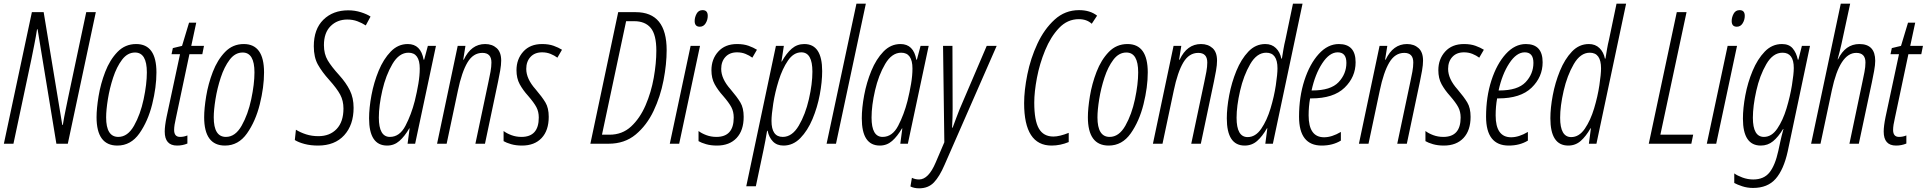

<svg xmlns="http://www.w3.org/2000/svg" viewBox="-20 -780 10456 1042"><path d="M53 0 150 -457Q157 -492 166 -537Q175 -582 181 -621H184L286 0H348L500 -714H448L351 -256Q346 -230 337 -188Q328 -146 321 -102H318L217 -714H153L1 0Z M829 -387Q829 -541 719 -541Q659 -541 617.5 -498Q576 -455 551 -390Q526 -325 515 -258Q504 -191 504 -144Q504 10 617 10Q690 10 736.5 -56Q783 -122 806 -214.5Q829 -307 829 -387ZM556 -143Q556 -183 565.5 -242Q575 -301 594 -359Q613 -417 642.5 -456Q672 -495 713 -495Q777 -495 777 -387Q777 -324 759.5 -241.5Q742 -159 707.5 -98Q673 -37 622 -37Q556 -37 556 -143Z M997 -1V-45Q978 -37 957 -37Q925 -37 925 -75Q925 -99 935 -141L1008 -486H1078L1087 -531H1018L1045 -657H1006L968 -531L918 -519L911 -486H957L884 -145Q874 -96 874 -66Q874 10 941 10Q971 10 997 -1Z M1413 -387Q1413 -541 1303 -541Q1243 -541 1201.5 -498Q1160 -455 1135 -390Q1110 -325 1099 -258Q1088 -191 1088 -144Q1088 10 1201 10Q1274 10 1320.5 -56Q1367 -122 1390 -214.5Q1413 -307 1413 -387ZM1140 -143Q1140 -183 1149.5 -242Q1159 -301 1178 -359Q1197 -417 1226.5 -456Q1256 -495 1297 -495Q1361 -495 1361 -387Q1361 -324 1343.5 -241.5Q1326 -159 1291.5 -98Q1257 -37 1206 -37Q1140 -37 1140 -143Z M1899 -195Q1899 -249 1878.5 -290Q1858 -331 1821 -372Q1779 -418 1758.5 -452.5Q1738 -487 1738 -535Q1738 -602 1774 -638Q1810 -674 1865 -674Q1895 -674 1920 -664.5Q1945 -655 1965 -642L1991 -690Q1972 -703 1939 -713.5Q1906 -724 1870 -724Q1787 -724 1735 -673Q1683 -622 1683 -529Q1683 -469 1705.5 -429Q1728 -389 1766 -347Q1809 -299 1826.5 -266Q1844 -233 1844 -191Q1844 -119 1807 -80Q1770 -41 1708 -41Q1672 -41 1641 -51Q1610 -61 1586 -76L1580 -20Q1601 -7 1633.5 1.5Q1666 10 1706 10Q1797 10 1848 -46Q1899 -102 1899 -195Z M2036 -142Q2036 -207 2055 -289.5Q2074 -372 2110 -433Q2146 -494 2197 -494Q2258 -494 2258 -408Q2258 -370 2250.5 -325.5Q2243 -281 2231 -232Q2212 -158 2180.5 -97.5Q2149 -37 2096 -37Q2036 -37 2036 -142ZM2201 -83H2203L2192 0H2233L2346 -531H2302L2282 -456H2279Q2264 -541 2193 -541Q2140 -541 2100.5 -500Q2061 -459 2035 -396Q2009 -333 1996 -263.5Q1983 -194 1983 -138Q1983 10 2081 10Q2119 10 2147.5 -15Q2176 -40 2201 -83Z M2404 0 2465 -288Q2486 -389 2517 -441Q2548 -493 2598 -493Q2647 -493 2647 -441Q2647 -418 2642 -390.5Q2637 -363 2631 -336L2560 0H2612L2683 -337Q2689 -365 2694.5 -396.5Q2700 -428 2700 -451Q2700 -497 2675.5 -519Q2651 -541 2613 -541Q2537 -541 2497 -456H2494L2506 -531H2464L2352 0Z M2958 -146Q2958 -194 2940 -224Q2922 -254 2887 -295Q2836 -352 2836 -406Q2836 -446 2859 -471Q2882 -496 2922 -496Q2947 -496 2968 -487.5Q2989 -479 3005 -467L3030 -510Q3011 -522 2984.5 -531.5Q2958 -541 2922 -541Q2857 -541 2820 -500Q2783 -459 2783 -399Q2783 -355 2800.5 -323Q2818 -291 2846 -260Q2878 -223 2891 -198.5Q2904 -174 2904 -142Q2904 -37 2810 -37Q2781 -37 2755.5 -46.5Q2730 -56 2713 -69V-14Q2728 -5 2754 2.5Q2780 10 2813 10Q2881 10 2919.5 -31Q2958 -72 2958 -146Z M3283 0Q3370 0 3430 -50Q3490 -100 3527 -178Q3564 -256 3581 -344Q3598 -432 3598 -508Q3598 -714 3430 -714H3335L3184 0ZM3378 -665H3422Q3481 -665 3511.5 -628.5Q3542 -592 3542 -505Q3542 -437 3528 -358Q3514 -279 3483.5 -208.5Q3453 -138 3405 -93.5Q3357 -49 3288 -49H3247Z M3821 -694Q3821 -725 3793 -725Q3771 -725 3760.5 -705.5Q3750 -686 3750 -666Q3750 -635 3778 -635Q3798 -635 3809.5 -653.5Q3821 -672 3821 -694ZM3666 0 3779 -531H3728L3615 0Z M4016 -146Q4016 -194 3998 -224Q3980 -254 3945 -295Q3894 -352 3894 -406Q3894 -446 3917 -471Q3940 -496 3980 -496Q4005 -496 4026 -487.5Q4047 -479 4063 -467L4088 -510Q4069 -522 4042.5 -531.5Q4016 -541 3980 -541Q3915 -541 3878 -500Q3841 -459 3841 -399Q3841 -355 3858.5 -323Q3876 -291 3904 -260Q3936 -223 3949 -198.5Q3962 -174 3962 -142Q3962 -37 3868 -37Q3839 -37 3813.5 -46.5Q3788 -56 3771 -69V-14Q3786 -5 3812 2.5Q3838 10 3871 10Q3939 10 3977.5 -31Q4016 -72 4016 -146Z M4167 -124Q4167 -157 4176.5 -218Q4186 -279 4206 -343Q4226 -407 4256.5 -451.5Q4287 -496 4329 -496Q4389 -496 4389 -391Q4389 -325 4370 -242Q4351 -159 4315 -98Q4279 -37 4228 -37Q4167 -37 4167 -124ZM4082 231 4124 32Q4129 8 4134 -18.5Q4139 -45 4143 -70H4146Q4153 -35 4174.5 -12.5Q4196 10 4232 10Q4284 10 4323.5 -30.5Q4363 -71 4389.5 -134Q4416 -197 4429 -266.5Q4442 -336 4442 -394Q4442 -541 4345 -541Q4306 -541 4277 -516Q4248 -491 4223 -446H4221L4234 -531H4191L4030 231Z M4517 0 4679 -760H4628L4466 0Z M4710 -142Q4710 -207 4729 -289.5Q4748 -372 4784 -433Q4820 -494 4871 -494Q4932 -494 4932 -408Q4932 -370 4924.5 -325.5Q4917 -281 4905 -232Q4886 -158 4854.5 -97.5Q4823 -37 4770 -37Q4710 -37 4710 -142ZM4875 -83H4877L4866 0H4907L5020 -531H4976L4956 -456H4953Q4938 -541 4867 -541Q4814 -541 4774.5 -500Q4735 -459 4709 -396Q4683 -333 4670 -263.5Q4657 -194 4657 -138Q4657 10 4755 10Q4793 10 4821.5 -15Q4850 -40 4875 -83Z M5106 115 5389 -531H5335L5187 -185Q5180 -166 5169.5 -139.5Q5159 -113 5150 -87H5147Q5150 -143 5150 -190L5149 -531H5098L5105 -8L5058 102Q5019 194 4968 194Q4947 194 4929 185L4921 232Q4941 242 4968 242Q5018 242 5048.5 210Q5079 178 5106 115Z M5780 -9V-59Q5730 -39 5697 -39Q5643 -39 5618 -82.5Q5593 -126 5593 -223Q5593 -281 5607.5 -357.5Q5622 -434 5652 -507Q5682 -580 5727.5 -628Q5773 -676 5835 -676Q5878 -676 5905 -651L5934 -695Q5896 -725 5836 -725Q5760 -725 5703.5 -673.5Q5647 -622 5610 -542.5Q5573 -463 5555.5 -376Q5538 -289 5538 -220Q5538 10 5687 10Q5734 10 5780 -9Z M6209 -387Q6209 -541 6099 -541Q6039 -541 5997.5 -498Q5956 -455 5931 -390Q5906 -325 5895 -258Q5884 -191 5884 -144Q5884 10 5997 10Q6070 10 6116.5 -56Q6163 -122 6186 -214.5Q6209 -307 6209 -387ZM5936 -143Q5936 -183 5945.5 -242Q5955 -301 5974 -359Q5993 -417 6022.5 -456Q6052 -495 6093 -495Q6157 -495 6157 -387Q6157 -324 6139.5 -241.5Q6122 -159 6087.5 -98Q6053 -37 6002 -37Q5936 -37 5936 -143Z M6289 0 6350 -288Q6371 -389 6402 -441Q6433 -493 6483 -493Q6532 -493 6532 -441Q6532 -418 6527 -390.5Q6522 -363 6516 -336L6445 0H6497L6568 -337Q6574 -365 6579.5 -396.5Q6585 -428 6585 -451Q6585 -497 6560.5 -519Q6536 -541 6498 -541Q6422 -541 6382 -456H6379L6391 -531H6349L6237 0Z M6691 -141Q6691 -204 6710 -287Q6729 -370 6765 -432Q6801 -494 6852 -494Q6913 -494 6913 -409Q6913 -378 6904 -317.5Q6895 -257 6875.5 -192Q6856 -127 6825 -81.5Q6794 -36 6751 -36Q6691 -36 6691 -141ZM6856 -84H6858L6847 0H6888L7049 -760H6997L6956 -564Q6950 -540 6945.5 -513.5Q6941 -487 6937 -462H6934Q6927 -497 6904.5 -519Q6882 -541 6847 -541Q6794 -541 6755 -500Q6716 -459 6690 -395.5Q6664 -332 6651 -263Q6638 -194 6638 -138Q6638 10 6735 10Q6774 10 6802.5 -15Q6831 -40 6856 -84Z M7257 -17V-64Q7208 -35 7166 -35Q7082 -35 7082 -154Q7082 -202 7090 -246H7097Q7217 -246 7277 -304Q7337 -362 7337 -442Q7337 -541 7246 -541Q7186 -541 7137 -487Q7088 -433 7059 -343.5Q7030 -254 7030 -147Q7030 10 7153 10Q7213 10 7257 -17ZM7240 -496Q7287 -496 7287 -439Q7287 -379 7244.5 -334Q7202 -289 7102 -289H7098Q7117 -377 7156 -436.5Q7195 -496 7240 -496Z M7407 0 7468 -288Q7489 -389 7520 -441Q7551 -493 7601 -493Q7650 -493 7650 -441Q7650 -418 7645 -390.5Q7640 -363 7634 -336L7563 0H7615L7686 -337Q7692 -365 7697.5 -396.5Q7703 -428 7703 -451Q7703 -497 7678.5 -519Q7654 -541 7616 -541Q7540 -541 7500 -456H7497L7509 -531H7467L7355 0Z M7961 -146Q7961 -194 7943 -224Q7925 -254 7890 -295Q7839 -352 7839 -406Q7839 -446 7862 -471Q7885 -496 7925 -496Q7950 -496 7971 -487.5Q7992 -479 8008 -467L8033 -510Q8014 -522 7987.5 -531.5Q7961 -541 7925 -541Q7860 -541 7823 -500Q7786 -459 7786 -399Q7786 -355 7803.5 -323Q7821 -291 7849 -260Q7881 -223 7894 -198.5Q7907 -174 7907 -142Q7907 -37 7813 -37Q7784 -37 7758.5 -46.5Q7733 -56 7716 -69V-14Q7731 -5 7757 2.5Q7783 10 7816 10Q7884 10 7922.5 -31Q7961 -72 7961 -146Z M8272 -17V-64Q8223 -35 8181 -35Q8097 -35 8097 -154Q8097 -202 8105 -246H8112Q8232 -246 8292 -304Q8352 -362 8352 -442Q8352 -541 8261 -541Q8201 -541 8152 -487Q8103 -433 8074 -343.5Q8045 -254 8045 -147Q8045 10 8168 10Q8228 10 8272 -17ZM8255 -496Q8302 -496 8302 -439Q8302 -379 8259.5 -334Q8217 -289 8117 -289H8113Q8132 -377 8171 -436.5Q8210 -496 8255 -496Z M8447 -141Q8447 -204 8466 -287Q8485 -370 8521 -432Q8557 -494 8608 -494Q8669 -494 8669 -409Q8669 -378 8660 -317.5Q8651 -257 8631.5 -192Q8612 -127 8581 -81.5Q8550 -36 8507 -36Q8447 -36 8447 -141ZM8612 -84H8614L8603 0H8644L8805 -760H8753L8712 -564Q8706 -540 8701.5 -513.5Q8697 -487 8693 -462H8690Q8683 -497 8660.5 -519Q8638 -541 8603 -541Q8550 -541 8511 -500Q8472 -459 8446 -395.5Q8420 -332 8407 -263Q8394 -194 8394 -138Q8394 10 8491 10Q8530 10 8558.5 -15Q8587 -40 8612 -84Z M9159 0 9169 -49H8991L9133 -714H9080L8928 0Z M9449 -694Q9449 -725 9421 -725Q9399 -725 9388.5 -705.5Q9378 -686 9378 -666Q9378 -635 9406 -635Q9426 -635 9437.5 -653.5Q9449 -672 9449 -694ZM9294 0 9407 -531H9356L9243 0Z M9493 -141Q9493 -204 9511.5 -287Q9530 -370 9566 -432Q9602 -494 9654 -494Q9715 -494 9715 -411Q9715 -379 9705 -317.5Q9695 -256 9675.5 -191.5Q9656 -127 9625.5 -82Q9595 -37 9553 -37Q9493 -37 9493 -141ZM9682 42 9803 -531H9759L9740 -456H9737Q9729 -494 9709 -517.5Q9689 -541 9651 -541Q9597 -541 9557.5 -500Q9518 -459 9491.5 -395.5Q9465 -332 9452 -262.5Q9439 -193 9439 -136Q9439 10 9536 10Q9574 10 9602.5 -13.5Q9631 -37 9657 -80H9659Q9647 -36 9642 -12L9631 39Q9614 117 9583.5 155.5Q9553 194 9495 194Q9465 194 9436.5 183.5Q9408 173 9392 161V213Q9408 222 9435.5 231Q9463 240 9494 240Q9573 240 9616.5 190.5Q9660 141 9682 42Z M9860 0 9922 -292Q9965 -493 10054 -493Q10104 -493 10104 -441Q10104 -417 10098.5 -389Q10093 -361 10087 -333L10017 0H10068L10139 -334Q10145 -362 10151 -395Q10157 -428 10157 -450Q10157 -541 10071 -541Q9995 -541 9955 -458H9953Q9959 -479 9964 -500Q9969 -521 9974 -542L10021 -760H9970L9809 0Z M10326 -1V-45Q10307 -37 10286 -37Q10254 -37 10254 -75Q10254 -99 10264 -141L10337 -486H10407L10416 -531H10347L10374 -657H10335L10297 -531L10247 -519L10240 -486H10286L10213 -145Q10203 -96 10203 -66Q10203 10 10270 10Q10300 10 10326 -1Z"/></svg>

Font: Noto Sans Display Condensed Light
Style: Italic
Weight: 300
Width: 3
Designer: Monotype Design team
Foundry: Monotype Imaging Inc.
Version: 1.000